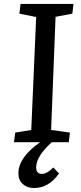

<svg xmlns="http://www.w3.org/2000/svg" viewBox="-20 -720 409 972"><path d="M163.1 -633.8 78.1 -650.9 84 -700.2H352.1L346.2 -650.9L261.2 -634.8L238.8 -62L334 -48.8L328.1 0H242.2Q163.1 70.8 163.1 127.9Q163.1 160.2 192.9 160.2Q217.8 160.2 250 127.9L278.8 158.2Q227.5 231.9 151.9 231.9Q118.2 231.9 95.7 212.2Q73.2 192.4 73.2 157.2Q73.2 76.7 183.1 0H50.8L57.1 -48.8L138.2 -62Z"/></svg>

Font: Literata Book Medium
Style: Italic
Weight: 500
Italic angle: -3°
Designer: Latin by Veronika Burian and Jose Scaglione. Greek by Irene Vlachou. Cyrillic by Vera Evstafieva
Foundry: TypeTogether
Version: Version 1.003;PS 001.003;hotconv 1.0.88;makeotf.lib2.5.64775